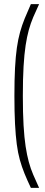

<svg xmlns="http://www.w3.org/2000/svg" viewBox="-20 -763 217 933"><path d="M130 150Q112 112 99 80Q86 48 76.5 14Q67 -20 61.5 -62Q56 -104 53 -161Q50 -218 50 -297Q50 -376 53 -432.5Q56 -489 62 -531Q68 -573 77.5 -607Q87 -641 100 -673Q113 -705 130 -743H170Q154 -709 141.5 -679.5Q129 -650 120 -617.5Q111 -585 104.5 -542.5Q98 -500 94.5 -440Q91 -380 91 -297Q91 -214 94.5 -154Q98 -94 104.5 -51.5Q111 -9 120 24Q129 57 141.5 86Q154 115 170 150Z"/></svg>

Font: Saira UltraCondensed ExtraLight
Style: Regular
Weight: 250
Width: 1
Designer: Hector Gatti with collaboration of the Omnibus-Type team
Foundry: Omnibus-Type
Version: Version 1.101